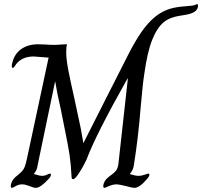

<svg xmlns="http://www.w3.org/2000/svg" viewBox="-20 -908 977 928"><path d="M32 -9Q32 -19 38 -31Q44 -43 53 -51Q78 -71 86.5 -80.5Q95 -90 100 -103Q105 -116 112 -149L215 -630H208Q202 -630 182 -632Q146 -635 143 -635Q87 -635 58 -598Q56 -595 51 -587.5Q46 -580 42 -580Q37 -580 37 -589Q37 -599 40 -606Q50 -648 83 -671Q116 -694 164 -694L197 -693Q225 -691 242 -691Q258 -691 278 -693L304 -694Q300 -681 300 -656Q300 -623 309.5 -572.5Q319 -522 339 -434L370 -289Q372 -280 383 -216Q425 -299 494.5 -436.5Q564 -574 608 -660Q646 -732 678.5 -773.5Q711 -815 746 -839Q775 -858 805 -866.5Q835 -875 879 -878Q913 -880 923 -884Q925 -885 927.5 -886.5Q930 -888 932 -888Q937 -888 937 -880Q937 -846 875 -836Q871 -835 850 -832Q829 -829 808.5 -821.5Q788 -814 773 -802Q740 -776 716 -716.5Q692 -657 677 -548Q670 -504 660 -390Q648 -240 627 -110Q624 -86 608 -68V-67Q633 -58 650 -58Q664 -58 679 -63.5Q694 -69 697 -69Q702 -69 702 -63Q702 -55 689 -41Q654 0 629 0Q621 0 591 -8Q555 -17 544 -17Q526 -17 506.5 -8.5Q487 0 485 0Q479 0 479 -9Q479 -18 485 -29.5Q491 -41 503 -51Q532 -72 540.5 -83Q549 -94 552 -113L557 -158Q568 -258 578.5 -352Q589 -446 598 -528H596Q442 -255 398 -136Q383 -104 363 -73Q343 -42 334 -42Q326 -42 326 -52Q323 -113 316.5 -157.5Q310 -202 290 -299Q274 -379 274 -379Q255 -463 247 -513H246L162 -110Q159 -85 144 -68V-67Q171 -58 184 -58Q196 -58 207 -63.5Q218 -69 221 -69Q226 -69 226 -63Q226 -54 213 -41Q175 0 153 0Q144 0 124 -8Q121 -9 109.5 -13Q98 -17 87 -17Q71 -17 56 -8.5Q41 0 38 0Q32 0 32 -9Z"/></svg>

Font: Charm
Style: Regular
Weight: 400
Designer: Katatrad Aksorn Co.,Ltd.
Foundry: Cadson Demak Co.,Ltd.
Version: Version 1.001